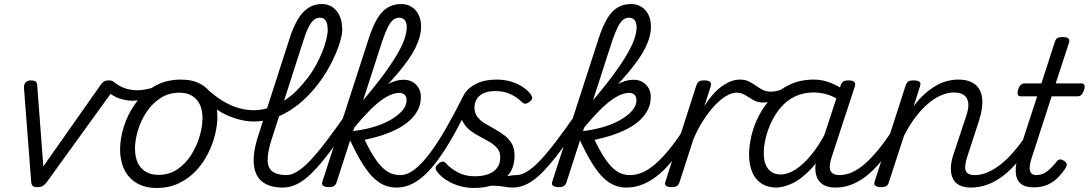

<svg xmlns="http://www.w3.org/2000/svg" viewBox="-20 -914 5404 953"><path d="M165 15Q148 15 142 8.5Q136 2 135 -10L99 -477Q98 -496 107.5 -505.5Q117 -515 133 -515Q148 -515 156 -510Q164 -505 165 -487L195 -88L479 -492Q490 -507 498.5 -511Q507 -515 519 -515Q541 -515 550.5 -502.5Q560 -490 549 -476L210 -7Q202 3 192.5 9Q183 15 165 15Z M638 -414Q607 -414 573.5 -425Q540 -436 510 -463Q502 -472 504 -481.5Q506 -491 513.5 -499Q521 -507 530 -510Q539 -513 545 -507Q574 -484 603 -475Q632 -466 661 -466Q680 -466 699 -469.5Q718 -473 733.5 -477Q749 -481 758 -485Q769 -492 774.5 -484Q780 -476 778 -464.5Q776 -453 765 -447Q748 -437 724.5 -429.5Q701 -422 678 -418Q655 -414 638 -414Z M758 19Q699 19 658 -5.5Q617 -30 596.5 -73.5Q576 -117 576 -172Q576 -226 595 -286.5Q614 -347 652 -400Q690 -453 746.5 -486Q803 -519 879 -519Q937 -519 977.5 -496Q1018 -473 1038.5 -431.5Q1059 -390 1059 -335Q1059 -294 1047.5 -246.5Q1036 -199 1012.5 -152Q989 -105 953 -66.5Q917 -28 868 -4.5Q819 19 758 19ZM766 -46Q820 -46 861 -74Q902 -102 929.5 -146Q957 -190 971 -238Q985 -286 985 -328Q985 -368 971.5 -396Q958 -424 932.5 -439Q907 -454 871 -454Q817 -454 775.5 -426.5Q734 -399 706 -356Q678 -313 664 -265Q650 -217 650 -177Q650 -136 663.5 -106.5Q677 -77 703.5 -61.5Q730 -46 766 -46Z M1240 -311Q1182 -311 1117 -337.5Q1052 -364 981 -432Q971 -442 971.5 -451Q972 -460 979 -466.5Q986 -473 994.5 -474.5Q1003 -476 1009 -471Q1050 -434 1089 -411Q1128 -388 1165.5 -377.5Q1203 -367 1238 -367Q1279 -367 1316.5 -379.5Q1354 -392 1388 -413Q1422 -434 1451 -463Q1480 -492 1505 -524.5Q1530 -557 1548.5 -591Q1567 -625 1580 -657.5Q1593 -690 1600 -719.5Q1607 -749 1607 -771Q1607 -783 1617.5 -789.5Q1628 -796 1642.5 -796Q1657 -796 1668 -789.5Q1679 -783 1679 -771Q1679 -748 1670.5 -716Q1662 -684 1646.5 -647.5Q1631 -611 1608.5 -571.5Q1586 -532 1557 -494.5Q1528 -457 1493.5 -424Q1459 -391 1418.5 -365.5Q1378 -340 1333 -325.5Q1288 -311 1240 -311Z M1383 17Q1319 17 1282.5 -11.5Q1246 -40 1240 -97Q1234 -154 1261 -238L1418 -725Q1447 -814 1485.5 -854Q1524 -894 1578 -894Q1608 -894 1630.5 -878.5Q1653 -863 1665.5 -836Q1678 -809 1678 -772Q1678 -756 1667 -748.5Q1656 -741 1641.5 -741Q1627 -741 1616.5 -748.5Q1606 -756 1606 -772Q1606 -789 1602 -801Q1598 -813 1589.5 -819.5Q1581 -826 1567 -826Q1552 -826 1538.5 -815.5Q1525 -805 1512 -780Q1499 -755 1486 -713L1326 -215Q1307 -154 1308.5 -116Q1310 -78 1334 -61.5Q1358 -45 1402 -45Q1414 -45 1419.5 -35.5Q1425 -26 1422.5 -14Q1420 -2 1410 7.5Q1400 17 1383 17Z M1384 17Q1368 17 1363 7.5Q1358 -2 1361.5 -14Q1365 -26 1375.5 -35.5Q1386 -45 1403 -45Q1426 -45 1454.5 -62Q1483 -79 1518 -115.5Q1553 -152 1596.5 -209Q1640 -266 1696 -346Q1705 -360 1715 -355.5Q1725 -351 1728.5 -338Q1732 -325 1723 -311Q1662 -219 1614 -156Q1566 -93 1527.5 -55Q1489 -17 1454 0Q1419 17 1384 17Z M1611 15Q1597 15 1586 9Q1575 3 1580 -12L1811 -725Q1831 -786 1853.5 -823Q1876 -860 1905 -877Q1934 -894 1971 -894Q2001 -894 2023 -880Q2045 -866 2057.5 -841Q2070 -816 2070 -783Q2070 -757 2063 -731Q2056 -705 2042 -676.5Q2028 -648 2006.5 -617.5Q1985 -587 1957 -553.5Q1929 -520 1894 -484Q1859 -448 1817.5 -408Q1776 -368 1727 -323L1725 -351Q1764 -394 1796.5 -433Q1829 -472 1857 -508Q1885 -544 1907.5 -576.5Q1930 -609 1947.5 -638Q1965 -667 1976.5 -692.5Q1988 -718 1993.5 -740Q1999 -762 1999 -780Q1999 -794 1994.5 -804.5Q1990 -815 1981.5 -820.5Q1973 -826 1960 -826Q1945 -826 1931.5 -815.5Q1918 -805 1905.5 -780Q1893 -755 1878 -712L1650 -7Q1646 4 1637.5 9.5Q1629 15 1611 15ZM1948 17Q1919 17 1892 7Q1865 -3 1837.5 -28Q1810 -53 1780.5 -99.5Q1751 -146 1717 -219H1706L1721 -262Q1778 -268 1828 -282Q1878 -296 1916 -317.5Q1954 -339 1976 -364Q1998 -389 1998 -417Q1998 -434 1988.5 -443.5Q1979 -453 1961 -453Q1933 -453 1897 -432.5Q1861 -412 1818.5 -369.5Q1776 -327 1725 -264L1729 -317Q1769 -376 1811 -421Q1853 -466 1897 -492Q1941 -518 1984 -518Q2021 -518 2045 -494Q2069 -470 2069 -432Q2069 -397 2054 -368Q2039 -339 2013 -315.5Q1987 -292 1952 -274Q1917 -256 1876 -242.5Q1835 -229 1790 -220Q1817 -164 1840.5 -129Q1864 -94 1885 -76Q1906 -58 1926 -51.5Q1946 -45 1966 -45Q1978 -45 1982.5 -35.5Q1987 -26 1984 -14Q1981 -2 1972 7.5Q1963 17 1948 17Z M1948 17Q1936 17 1931 7.5Q1926 -2 1928.5 -14Q1931 -26 1940.5 -35.5Q1950 -45 1967 -45Q2002 -45 2038.5 -73.5Q2075 -102 2114 -154Q2153 -206 2193.5 -276.5Q2234 -347 2276 -431Q2282 -445 2295 -443Q2308 -441 2316 -431Q2324 -421 2319 -410Q2280 -332 2244.5 -266.5Q2209 -201 2173.5 -148.5Q2138 -96 2102 -59Q2066 -22 2028 -2.5Q1990 17 1948 17Z M2405 -13Q2437 -24 2463.5 -31.5Q2490 -39 2510.5 -42Q2531 -45 2546 -45Q2555 -45 2557.5 -35.5Q2560 -26 2557 -14Q2554 -2 2546 7.5Q2538 17 2526 17Q2505 17 2484 13Q2463 9 2437 8Q2411 7 2376 13ZM2334 19Q2291 19 2254 7Q2217 -5 2190 -24Q2163 -43 2148 -64Q2142 -73 2142.5 -81.5Q2143 -90 2155 -100Q2167 -111 2176 -112Q2185 -113 2194 -103Q2216 -78 2252.5 -58.5Q2289 -39 2336 -39Q2375 -39 2403.5 -49.5Q2432 -60 2447.5 -81Q2463 -102 2463 -133Q2463 -160 2448.5 -177.5Q2434 -195 2411.5 -208.5Q2389 -222 2363 -235.5Q2337 -249 2314.5 -266Q2292 -283 2278 -308.5Q2264 -334 2264 -372Q2264 -413 2284 -446Q2304 -479 2345 -499Q2386 -519 2444 -519Q2487 -519 2521.5 -507.5Q2556 -496 2579.5 -479Q2603 -462 2614 -446Q2622 -435 2621.5 -427Q2621 -419 2609 -409Q2599 -401 2590 -399.5Q2581 -398 2572 -406Q2548 -430 2515.5 -446Q2483 -462 2440 -462Q2388 -462 2361.5 -439.5Q2335 -417 2335 -379Q2335 -353 2349.5 -334Q2364 -315 2386.5 -301.5Q2409 -288 2434.5 -274Q2460 -260 2482.5 -243Q2505 -226 2519.5 -202.5Q2534 -179 2534 -142Q2534 -87 2507 -51Q2480 -15 2434.5 2Q2389 19 2334 19Z M2525 17Q2509 17 2504 7.5Q2499 -2 2502.5 -14Q2506 -26 2516.5 -35.5Q2527 -45 2544 -45Q2567 -45 2595.5 -62Q2624 -79 2659 -115.5Q2694 -152 2737.5 -209Q2781 -266 2837 -346Q2846 -360 2856 -355.5Q2866 -351 2869.5 -338Q2873 -325 2864 -311Q2803 -219 2755 -156Q2707 -93 2668.5 -55Q2630 -17 2595 0Q2560 17 2525 17Z M2752 15Q2738 15 2727 9Q2716 3 2721 -12L2952 -725Q2972 -786 2994.5 -823Q3017 -860 3046 -877Q3075 -894 3112 -894Q3142 -894 3164 -880Q3186 -866 3198.5 -841Q3211 -816 3211 -783Q3211 -757 3204 -731Q3197 -705 3183 -676.5Q3169 -648 3147.5 -617.5Q3126 -587 3098 -553.5Q3070 -520 3035 -484Q3000 -448 2958.5 -408Q2917 -368 2868 -323L2866 -351Q2905 -394 2937.5 -433Q2970 -472 2998 -508Q3026 -544 3048.5 -576.5Q3071 -609 3088.5 -638Q3106 -667 3117.5 -692.5Q3129 -718 3134.5 -740Q3140 -762 3140 -780Q3140 -794 3135.5 -804.5Q3131 -815 3122.5 -820.5Q3114 -826 3101 -826Q3086 -826 3072.5 -815.5Q3059 -805 3046.5 -780Q3034 -755 3019 -712L2791 -7Q2787 4 2778.5 9.5Q2770 15 2752 15ZM3089 17Q3060 17 3033 7Q3006 -3 2978.5 -28Q2951 -53 2921.5 -99.5Q2892 -146 2858 -219H2847L2862 -262Q2919 -268 2969 -282Q3019 -296 3057 -317.5Q3095 -339 3117 -364Q3139 -389 3139 -417Q3139 -434 3129.5 -443.5Q3120 -453 3102 -453Q3074 -453 3038 -432.5Q3002 -412 2959.5 -369.5Q2917 -327 2866 -264L2870 -317Q2910 -376 2952 -421Q2994 -466 3038 -492Q3082 -518 3125 -518Q3162 -518 3186 -494Q3210 -470 3210 -432Q3210 -397 3195 -368Q3180 -339 3154 -315.5Q3128 -292 3093 -274Q3058 -256 3017 -242.5Q2976 -229 2931 -220Q2958 -164 2981.5 -129Q3005 -94 3026 -76Q3047 -58 3067 -51.5Q3087 -45 3107 -45Q3119 -45 3123.5 -35.5Q3128 -26 3125 -14Q3122 -2 3113 7.5Q3104 17 3089 17Z M3089 17Q3077 17 3071 7.5Q3065 -2 3067.5 -14Q3070 -26 3080 -35.5Q3090 -45 3108 -45Q3139 -45 3170.5 -59Q3202 -73 3234.5 -101.5Q3267 -130 3301 -171.5Q3335 -213 3370 -267Q3378 -279 3388.5 -278Q3399 -277 3404.5 -268Q3410 -259 3404 -248Q3367 -183 3329.5 -133Q3292 -83 3253 -50Q3214 -17 3173 0Q3132 17 3089 17Z M3312 15Q3298 15 3287.5 9Q3277 3 3283 -13L3436 -489Q3442 -505 3450 -510Q3458 -515 3474 -515Q3498 -515 3505 -507Q3512 -499 3507 -483L3476 -387Q3498 -422 3521 -447.5Q3544 -473 3567 -488.5Q3590 -504 3611 -511.5Q3632 -519 3651 -519Q3666 -519 3672 -509Q3678 -499 3675 -486.5Q3672 -474 3662 -464Q3652 -454 3635 -454Q3613 -454 3586 -438.5Q3559 -423 3530.5 -393.5Q3502 -364 3474 -321.5Q3446 -279 3422 -224L3352 -7Q3348 4 3339.5 9.5Q3331 15 3312 15Z M3769 -405Q3746 -405 3729.5 -412.5Q3713 -420 3698.5 -430Q3684 -440 3669 -447Q3654 -454 3636 -454Q3621 -454 3616 -464Q3611 -474 3614 -486.5Q3617 -499 3627 -509Q3637 -519 3652 -519Q3679 -519 3697.5 -509.5Q3716 -500 3731.5 -489Q3747 -478 3764.5 -468.5Q3782 -459 3808 -459Q3823 -459 3843.5 -464.5Q3864 -470 3882 -480Q3892 -488 3898 -483.5Q3904 -479 3906 -469.5Q3908 -460 3904.5 -450.5Q3901 -441 3893 -437Q3872 -427 3849 -420Q3826 -413 3805 -409Q3784 -405 3769 -405Z M3833 17Q3791 17 3760.5 -2.5Q3730 -22 3714 -59Q3698 -96 3698 -146Q3698 -190 3710 -241Q3722 -292 3747.5 -341Q3773 -390 3811.5 -430.5Q3850 -471 3902 -495Q3954 -519 4020 -519Q4061 -519 4101 -503.5Q4141 -488 4173 -464L4161 -408Q4118 -436 4084.5 -445.5Q4051 -455 4019 -455Q3967 -455 3926.5 -435.5Q3886 -416 3857 -382.5Q3828 -349 3809 -308.5Q3790 -268 3780.5 -228Q3771 -188 3771 -154Q3771 -120 3780.5 -97Q3790 -74 3808.5 -61Q3827 -48 3855 -48Q3890 -48 3928.5 -72.5Q3967 -97 4006.5 -145Q4046 -193 4082 -263L4100 -222Q4056 -129 4007 -77Q3958 -25 3913 -4Q3868 17 3833 17ZM4127 17Q4093 17 4071 5.5Q4049 -6 4038 -27.5Q4027 -49 4027 -78Q4027 -107 4038 -141L4152 -489Q4158 -505 4166 -510Q4174 -515 4190 -515Q4214 -515 4221 -506.5Q4228 -498 4222 -482L4108 -134Q4092 -85 4103 -65Q4114 -45 4146 -45Q4158 -45 4162.5 -35.5Q4167 -26 4165.5 -14Q4164 -2 4154.5 7.5Q4145 17 4127 17Z M4128 17Q4116 17 4110 7.5Q4104 -2 4106.5 -14Q4109 -26 4119 -35.5Q4129 -45 4147 -45Q4178 -45 4209.5 -59Q4241 -73 4273.5 -101.5Q4306 -130 4340 -171.5Q4374 -213 4409 -267Q4417 -279 4427.5 -278Q4438 -277 4443.5 -268Q4449 -259 4443 -248Q4406 -183 4368.5 -133Q4331 -83 4292 -50Q4253 -17 4212 0Q4171 17 4128 17Z M4799 17Q4765 17 4742.5 5.5Q4720 -6 4709.5 -28Q4699 -50 4699.5 -80Q4700 -110 4712 -146L4777 -342Q4789 -377 4786 -402.5Q4783 -428 4765.5 -441.5Q4748 -455 4714 -455Q4684 -455 4651.5 -441Q4619 -427 4587 -400Q4555 -373 4524.5 -333Q4494 -293 4467 -240L4391 -7Q4388 4 4379.5 9.5Q4371 15 4352 15Q4338 15 4327 9Q4316 3 4321 -12L4475 -489Q4481 -505 4489 -510Q4497 -515 4513 -515Q4537 -515 4544.5 -507.5Q4552 -500 4546 -484L4515 -387Q4541 -422 4569 -447Q4597 -472 4625.5 -488.5Q4654 -505 4682 -512Q4710 -519 4737 -519Q4790 -519 4820 -495Q4850 -471 4855 -425.5Q4860 -380 4840 -317L4782 -139Q4765 -88 4773.5 -66.5Q4782 -45 4818 -45Q4830 -45 4835 -35.5Q4840 -26 4838 -14Q4836 -2 4826.5 7.5Q4817 17 4799 17Z M4799 17Q4787 17 4781 7.5Q4775 -2 4777.5 -14Q4780 -26 4790 -35.5Q4800 -45 4818 -45Q4849 -45 4880.5 -58Q4912 -71 4945.5 -97Q4979 -123 5013 -162.5Q5047 -202 5082 -256Q5091 -269 5101 -268Q5111 -267 5117 -257.5Q5123 -248 5117 -237Q5080 -171 5041 -123Q5002 -75 4962.5 -44Q4923 -13 4882 2Q4841 17 4799 17Z M5111 16Q5065 16 5043.5 -5Q5022 -26 5021.5 -64.5Q5021 -103 5037 -157L5128 -436H5046Q5035 -436 5032 -444Q5029 -452 5033 -468Q5038 -484 5046 -492Q5054 -500 5065 -500H5149L5215 -704Q5220 -720 5228 -725Q5236 -730 5253 -730Q5276 -730 5283.5 -722.5Q5291 -715 5285 -699L5220 -500H5347Q5358 -500 5362 -492.5Q5366 -485 5361 -468Q5356 -452 5348 -444Q5340 -436 5330 -436H5200L5100 -128Q5086 -84 5093 -64.5Q5100 -45 5124 -45Q5155 -45 5180.5 -66Q5206 -87 5224 -111Q5229 -119 5237.5 -122Q5246 -125 5259 -117Q5273 -109 5274.5 -100.5Q5276 -92 5270 -82Q5257 -60 5235 -36.5Q5213 -13 5182.5 1.5Q5152 16 5111 16Z"/></svg>

Font: Playwrite DK Loopet Light
Style: Regular
Weight: 300
Version: Version 1.003